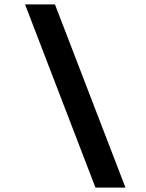

<svg xmlns="http://www.w3.org/2000/svg" viewBox="-20 -750 660 870"><path d="M412.5 100H548.5L229 -730H93.5Z"/></svg>

Font: Monaspace Krypton SemiBold
Style: Regular
Weight: 600
Designer: Riley Cran & the Lettermatic Team
Foundry: Lettermatic
Version: Version 1.200 (Monaspace Krypton)